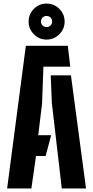

<svg xmlns="http://www.w3.org/2000/svg" viewBox="-20 -1057 522 1077"><path d="M20 0 125 -800H360.5L374 -683H223.5L216 -477L194.5 -298.5H267L236 -182H182L156 0ZM326.5 0 271 -477.5 264.5 -634.5H378L462.5 0ZM241 -835Q199.5 -835 170 -864.8Q140.5 -894.5 140.5 -936Q140.5 -977.5 170 -1007.2Q199.5 -1037 241 -1037Q283 -1037 312.8 -1007.2Q342.5 -977.5 342.5 -936Q342.5 -894.5 312.8 -864.8Q283 -835 241 -835ZM241 -905Q254.5 -905 263.5 -914Q272.5 -923 272.5 -936Q272.5 -949.5 263.5 -958.5Q254.5 -967.5 241 -967.5Q228 -967.5 219 -958.5Q210 -949.5 210 -936Q210 -923 219 -914Q228 -905 241 -905Z"/></svg>

Font: Big Shoulders Stencil Text ExtraBold
Style: Regular
Weight: 800
Designer: Patric King
Foundry: XO Type Co
Version: Version 1.000